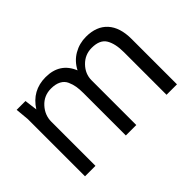

<svg xmlns="http://www.w3.org/2000/svg" viewBox="-88 -756 1001 1001"><g transform="rotate(-45 412.5 -255.5)"><path d="M153 0H76V-422L69 -497H134L143 -426Q197 -511 296 -511Q401 -511 439 -418Q462 -463 503.5 -487Q545 -511 594 -511Q671 -511 712.5 -465.5Q754 -420 754 -335V0H677V-314Q677 -377 655.5 -413Q634 -449 574 -449Q524 -449 489 -413Q454 -377 454 -330V0H377V-313Q377 -341 373.5 -362Q370 -383 360.5 -404.5Q351 -426 329 -437.5Q307 -449 274 -449Q222 -449 187.5 -411.5Q153 -374 153 -325Z"/></g></svg>

Font: BreeCF
Style: Light
Weight: 300
Designer: Veronika Burian, Jos Scaglione
Foundry: TypeTogether
Version: Version 0.0.2